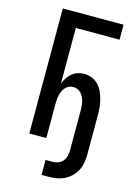

<svg xmlns="http://www.w3.org/2000/svg" viewBox="-138 -808 776 1090"><g transform="rotate(15 250.0 -263.0)"><path d="M219 209V121H260Q277 121 293 115Q309 109 320 96Q331 83 335 66Q339 49 339 32V-200Q339 -213 338 -226Q337 -239 334 -252Q331 -265 325.5 -277Q320 -289 311.5 -299Q303 -309 290.5 -314.5Q278 -320 265 -320Q252 -320 239.5 -314.5Q227 -309 218.5 -299Q210 -289 204.5 -277Q199 -265 196 -252Q193 -239 192 -226Q191 -213 191 -200V0H91V-735H448V-647H191V-320Q198 -338 208.5 -354.5Q219 -371 234 -383.5Q249 -396 268 -402Q287 -408 306 -408Q329 -408 351 -399Q373 -390 389 -373.5Q405 -357 414.5 -335.5Q424 -314 430 -291.5Q436 -269 438 -246Q440 -223 440 -200V32Q440 56 435.5 80Q431 104 420 125Q409 146 391.5 163Q374 180 352.5 190.5Q331 201 307.5 205Q284 209 260 209Z"/></g></svg>

Font: Iosevka SS18 Semibold
Style: Regular
Weight: 600
Monospace: yes
Designer: Belleve Invis
Foundry: Belleve Invis
Version: Version 25.1.1; ttfautohint (v1.8.4)